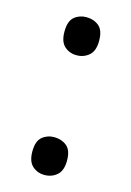

<svg xmlns="http://www.w3.org/2000/svg" viewBox="-93 -600 454 663"><g transform="rotate(15 134.0 -268.0)"><path d="M72 -54Q72 -91 90 -106Q108 -121 133 -121Q159 -121 177.5 -106Q196 -91 196 -54Q196 -18 177.5 -2Q159 14 133 14Q108 14 90 -2Q72 -18 72 -54ZM72 -482Q72 -520 90 -535Q108 -550 133 -550Q159 -550 177.5 -535Q196 -520 196 -482Q196 -446 177.5 -430Q159 -414 133 -414Q108 -414 90 -430Q72 -446 72 -482Z"/></g></svg>

Font: lguzrati25
Style: Book
Weight: 400
Designer: Jelle Bosma - Monotype Design Team, Universal Thirst
Foundry: Monotype Imaging Inc.
Version: Version 2.106